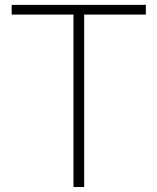

<svg xmlns="http://www.w3.org/2000/svg" viewBox="-20 -752 633 772"><path d="M318.4 0H275.4V-693.4H26.9V-732.4H566.4V-693.4H318.4Z"/></svg>

Font: Kumbh Sans ExtraLight
Style: Regular
Weight: 250
Version: Version 1.005